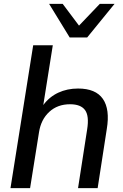

<svg xmlns="http://www.w3.org/2000/svg" viewBox="-20 -969 633 989"><path d="M34 0 151 -736H252L203 -428Q234 -470 280 -491.5Q326 -513 382 -513Q473 -513 510 -459.5Q547 -406 530 -304L483 0H382L429 -303Q440 -372 418 -402Q396 -432 341 -432Q276 -432 233.5 -392.5Q191 -353 181 -288L135 0ZM339 -776 233 -949H303L387 -837L494 -949H570L429 -776Z"/></svg>

Font: Mulish SemiBold
Style: Italic
Weight: 600
Italic angle: -9°
Designer: Vernon Adams
Foundry: Vernon Adams
Version: Version 3.603; ttfautohint (v1.8.3)